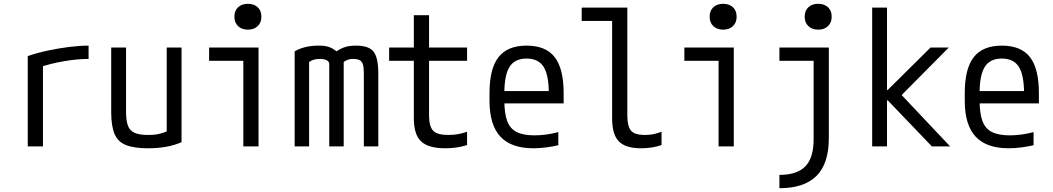

<svg xmlns="http://www.w3.org/2000/svg" viewBox="-20 -770 5540 1010"><path d="M126 -475Q175 -492 231.5 -504Q288 -516 343.5 -523Q399 -530 446 -530V-460Q385 -460 313.5 -447.5Q242 -435 186 -415L206 -453V0H126Z M759 10Q685 10 642.5 -7Q600 -24 582.5 -65.5Q565 -107 565 -180V-520H643V-184Q643 -136 653 -109Q663 -82 688.5 -71Q714 -60 760 -60Q784 -60 803.5 -63Q823 -66 842.5 -73Q862 -80 885 -92L857 -42V-520H935V-22Q862 10 759 10Z M1260 0V-450H1080V-520H1340V0ZM1284 -614Q1252 -614 1232.5 -632.5Q1213 -651 1213 -682Q1213 -714 1232.5 -732Q1252 -750 1284 -750Q1316 -750 1335.5 -732Q1355 -714 1355 -682Q1355 -651 1335.5 -632.5Q1316 -614 1284 -614Z M1530 0V-500Q1556 -515 1587 -522.5Q1618 -530 1657 -530Q1689 -530 1709 -523.5Q1729 -517 1750 -500Q1776 -517 1798.5 -523.5Q1821 -530 1853 -530Q1920 -530 1945 -498.5Q1970 -467 1970 -383V0H1894V-384Q1894 -415 1889 -431Q1884 -447 1872 -453.5Q1860 -460 1837 -460Q1822 -460 1810.5 -456Q1799 -452 1788 -444V0H1712V-433Q1712 -442 1706 -448Q1700 -454 1689 -457Q1678 -460 1662 -460Q1628 -460 1606 -444V0Z M2322 10Q2234 10 2195.5 -26Q2157 -62 2157 -147V-450H2027V-520H2157V-690H2237V-520H2437V-450H2237V-164Q2237 -105 2258.5 -82.5Q2280 -60 2338 -60Q2366 -60 2390.5 -64.5Q2415 -69 2437 -77V-7Q2409 2 2380.5 6Q2352 10 2322 10Z M2786 10Q2669 10 2612 -51.5Q2555 -113 2555 -240V-280Q2555 -409 2602.5 -469.5Q2650 -530 2750 -530Q2851 -530 2898 -469.5Q2945 -409 2945 -280V-226H2594V-291H2885L2867 -268V-277Q2867 -375 2839.5 -418.5Q2812 -462 2750 -462Q2688 -462 2660.5 -418.5Q2633 -375 2633 -277V-243Q2633 -174 2648 -133.5Q2663 -93 2698 -75.5Q2733 -58 2792 -58Q2821 -58 2851.5 -62Q2882 -66 2917 -75V-6Q2887 1 2852.5 5.5Q2818 10 2786 10Z M3353 10Q3271 10 3235.5 -26Q3200 -62 3200 -147V-660H3040V-730H3280V-164Q3280 -105 3299.5 -82.5Q3319 -60 3371 -60Q3397 -60 3418.5 -64.5Q3440 -69 3460 -77V-7Q3434 2 3407.5 6Q3381 10 3353 10Z M3760 0V-450H3580V-520H3840V0ZM3784 -614Q3752 -614 3732.5 -632.5Q3713 -651 3713 -682Q3713 -714 3732.5 -732Q3752 -750 3784 -750Q3816 -750 3835.5 -732Q3855 -714 3855 -682Q3855 -651 3835.5 -632.5Q3816 -614 3784 -614Z M4080 150Q4173 150 4216.5 105Q4260 60 4260 -37V-450H4080V-520H4340V-43Q4340 90 4275.5 155Q4211 220 4080 220ZM4284 -614Q4252 -614 4232.5 -632.5Q4213 -651 4213 -682Q4213 -714 4232.5 -732Q4252 -750 4284 -750Q4316 -750 4335.5 -732Q4355 -714 4355 -682Q4355 -651 4335.5 -632.5Q4316 -614 4284 -614Z M4568 0V-730H4646V-297H4650L4875 -520H4971L4723 -270L4978 0H4882L4650 -242H4646V0Z M5286 10Q5169 10 5112 -51.5Q5055 -113 5055 -240V-280Q5055 -409 5102.5 -469.5Q5150 -530 5250 -530Q5351 -530 5398 -469.5Q5445 -409 5445 -280V-226H5094V-291H5385L5367 -268V-277Q5367 -375 5339.5 -418.5Q5312 -462 5250 -462Q5188 -462 5160.5 -418.5Q5133 -375 5133 -277V-243Q5133 -174 5148 -133.5Q5163 -93 5198 -75.5Q5233 -58 5292 -58Q5321 -58 5351.5 -62Q5382 -66 5417 -75V-6Q5387 1 5352.5 5.5Q5318 10 5286 10Z"/></svg>

Font: M PLUS 1 Code
Style: Regular
Weight: 400
Designer: Coji Morishita
Foundry: UNDERFOREST DESIGN
Version: Version 1.005